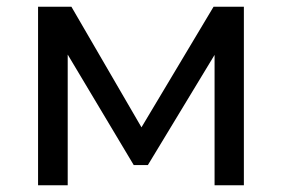

<svg xmlns="http://www.w3.org/2000/svg" viewBox="-20 -550 838 570"><path d="M704 -530V0H617V-387L419 -60H377L181 -388V0H93V-530H192L400 -172L614 -530Z"/></svg>

Font: APTA Sans Medium
Style: Bold
Weight: 500
Version: Version 7.200